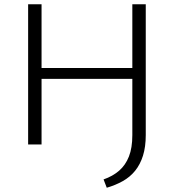

<svg xmlns="http://www.w3.org/2000/svg" viewBox="-20 -678 830 901"><path d="M112 0V-658H175V0ZM133 -308V-359H644V-308ZM601 -44V-658H664V-44Q664 11 651 52.5Q638 94 614 123.5Q590 153 556 172Q522 191 481 203L466 164Q509 149 539 123Q569 97 585 56.5Q601 16 601 -44Z"/></svg>

Font: Ysabeau Office Light
Style: Regular
Weight: 300
Designer: Christian Thalmann (Catharsis Fonts)
Version: Version 2.001;gftools[0.9.30]; featfreeze: tnum,lnum,ss02